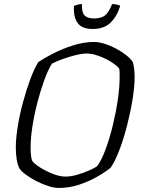

<svg xmlns="http://www.w3.org/2000/svg" viewBox="-20 -927 696 947"><path d="M270 0Q247 0 217.5 -9.5Q188 -19 159 -34Q130 -49 107.5 -65.5Q85 -82 76 -96Q66 -116 62 -143Q58 -170 58 -199Q58 -244 67.5 -303Q77 -362 93.5 -423Q110 -484 129.5 -536.5Q149 -589 169 -621Q199 -641 244 -664Q289 -687 341.5 -703.5Q394 -720 444 -720Q467 -720 496 -711Q525 -702 553 -687Q581 -672 603 -654.5Q625 -637 635 -621Q640 -605 642 -584.5Q644 -564 644 -546Q644 -500 634 -438Q624 -376 607.5 -311Q591 -246 570 -190Q549 -134 526 -100Q499 -78 458.5 -55Q418 -32 370 -16Q322 0 270 0ZM302 -56Q329 -56 360.5 -65Q392 -74 419 -86Q446 -98 459 -107Q481 -137 501 -191Q521 -245 536.5 -309Q552 -373 561 -435Q570 -497 570 -543Q570 -556 570 -567Q570 -578 568 -588Q563 -597 545.5 -610Q528 -623 504.5 -635Q481 -647 455.5 -655Q430 -663 409 -663Q385 -663 352.5 -655Q320 -647 288.5 -635.5Q257 -624 236 -613Q217 -583 198.5 -532Q180 -481 164.5 -421.5Q149 -362 140 -304Q131 -246 131 -200Q131 -157 138 -135Q148 -120 177 -101.5Q206 -83 240.5 -69.5Q275 -56 302 -56ZM437 -784Q383 -784 362 -815Q341 -846 345 -898Q350 -900 361 -903.5Q372 -907 384 -907Q383 -865 397.5 -850.5Q412 -836 444 -836Q479 -836 498 -851Q517 -866 533 -907Q547 -907 558 -904Q569 -901 573 -898Q557 -846 525 -815Q493 -784 437 -784Z"/></svg>

Font: Texturina Thin
Style: Italic
Weight: 100
Italic angle: -11°
Designer: Guillermo Torres Carreño
Foundry: Omnibus-Type
Version: Version 1.002; ttfautohint (v1.8.3)